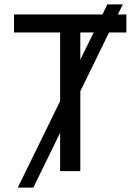

<svg xmlns="http://www.w3.org/2000/svg" viewBox="-20 -780 640 875"><path d="M477 -632 346 -364V0H254V-175L132 75H61L254 -319V-632H44V-714H447L469 -760H540L517 -714H556V-632ZM407 -632H346V-508Z"/></svg>

Font: Noto Sans Mono UI
Style: Regular
Weight: 400
Monospace: yes
Designer: Monotype Design team
Foundry: Monotype Imaging Inc.
Version: Version 1.000